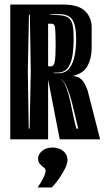

<svg xmlns="http://www.w3.org/2000/svg" viewBox="-20 -611 459 842"><path d="M25 0V-591H257Q323 -591 352.5 -563Q382 -535 382 -490V-400Q382 -357 364.5 -323Q347 -289 299 -278Q323 -276 337 -263Q351 -250 364 -215L419 0H242L191 -262V0ZM215 -290H237Q268 -290 284.5 -312Q301 -334 307.5 -368Q314 -402 314 -438Q314 -502 296 -526.5Q278 -551 231 -549L199 -548V-546L231 -545Q263 -544 278.5 -534Q294 -524 298.5 -501Q303 -478 303 -438Q303 -409 299 -375.5Q295 -342 281 -318.5Q267 -295 237 -293L215 -292ZM106 -47H110L115 -300L111 -547H107L102 -300ZM191 -320H203Q217 -320 220.5 -342.5Q224 -365 224 -408Q224 -436 223.5 -455Q223 -474 222 -485Q221 -507 206 -507H191ZM315 -47H323Q319 -62 312 -93Q305 -124 296 -159.5Q287 -195 275 -224Q263 -253 247 -265H246Q261 -253 271 -226.5Q281 -200 288 -167.5Q295 -135 301.5 -103Q308 -71 315 -47ZM145 211Q162 187 171 168Q180 149 180 137Q180 129 171.5 123Q163 117 155 108Q147 99 147 84Q147 66 164.5 51Q182 36 210 36Q239 36 257.5 51.5Q276 67 276 91Q276 106 265 128.5Q254 151 238.5 173Q223 195 207 211Z"/></svg>

Font: Alumni Sans Inline One
Style: Regular
Weight: 400
Designer: Robert E. Leuschke
Foundry: Robert E. Leuschke
Version: Version 1.100; ttfautohint (v1.8.3)